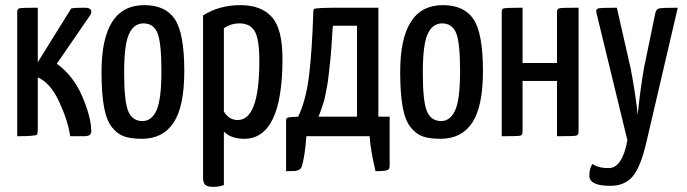

<svg xmlns="http://www.w3.org/2000/svg" viewBox="-20 -530 2673 747"><path d="M47 -485Q47 -496 57 -498Q67 -500 127 -500V-288L257 -497Q269 -500 308 -500Q346 -500 331 -471L201 -282Q265 -236 299.5 -156Q334 -76 335 -23Q336 -10 329 -5Q322 0 307 0H253Q245 -59 210.5 -133.5Q176 -208 127 -229V-34Q127 -15 125 -7Q120 0 47 0Z M375 -250Q375 -510 541 -510Q624 -510 660.5 -455Q697 -400 697 -253Q697 -116 655.5 -53Q614 10 532 10Q490 10 463.5 1Q437 -8 415.5 -35Q394 -62 384.5 -114.5Q375 -167 375 -250ZM463 -248Q463 -133 479.5 -96Q496 -59 534 -59Q570 -59 589 -101Q608 -143 608 -252Q608 -365 592.5 -402Q577 -439 538 -439Q501 -439 482 -398Q463 -357 463 -248Z M770 -470Q833 -510 916 -510Q996 -510 1037.5 -464Q1079 -418 1079 -302Q1079 10 930 10Q879 10 851 -18V190Q833 197 809 197Q788 197 779 189.5Q770 182 770 162ZM851 -96Q871 -63 905 -63Q989 -63 989 -293Q989 -378 971 -408.5Q953 -439 912 -439Q878 -439 851 -420Z M1093 136Q1115 136 1124.5 135.5Q1134 135 1142.5 131Q1151 127 1154 118Q1166 80 1172 0H1418Q1421 51 1441 136Q1458 136 1465 135.5Q1472 135 1481 133.5Q1490 132 1493 127.5Q1496 123 1496 115V-76H1452V-500H1300Q1209 -500 1202 -495Q1199 -493 1199 -484Q1194 -328 1182 -233Q1170 -138 1140 -76Q1109 -75 1101 -73Q1093 -71 1093 -60ZM1369 -76H1219Q1225 -90 1230.5 -106Q1236 -122 1240 -135.5Q1244 -149 1247.5 -168.5Q1251 -188 1253.5 -200.5Q1256 -213 1258.5 -236.5Q1261 -260 1262.5 -271Q1264 -282 1266.5 -310Q1269 -338 1269.5 -347.5Q1270 -357 1272 -389Q1274 -421 1275 -430H1369Z M1537 -250Q1537 -510 1703 -510Q1786 -510 1822.5 -455Q1859 -400 1859 -253Q1859 -116 1817.5 -53Q1776 10 1694 10Q1652 10 1625.5 1Q1599 -8 1577.5 -35Q1556 -62 1546.5 -114.5Q1537 -167 1537 -250ZM1625 -248Q1625 -133 1641.5 -96Q1658 -59 1696 -59Q1732 -59 1751 -101Q1770 -143 1770 -252Q1770 -365 1754.5 -402Q1739 -439 1700 -439Q1663 -439 1644 -398Q1625 -357 1625 -248Z M2231 -17Q2231 -4 2220.5 -2Q2210 0 2147 0V-215H2013V-17Q2013 -4 2003.5 -2Q1994 0 1932 0V-484Q1932 -495 1939 -497Q1947 -500 2013 -500V-285H2147V-484Q2147 -496 2157.5 -498Q2168 -500 2231 -500Z M2301 -478Q2297 -494 2306.5 -497Q2316 -500 2380 -500L2434 -262Q2441 -226 2448 -181.5Q2455 -137 2458 -110L2461 -84Q2471 -181 2485 -263L2529 -476Q2532 -494 2543.5 -497Q2555 -500 2617 -500L2494 27Q2472 121 2441 157Q2410 193 2355 193Q2273 193 2273 154Q2273 124 2285 108Q2308 124 2348 124Q2401 124 2421 16Z"/></svg>

Font: Yanone Kaffeesatz
Style: Regular
Weight: 400
Designer: Yanone (Cyrillic: Daniel Pouzeot)
Foundry: Yanone
Version: Version 1.003;PS 001.003;hotconv 1.0.88;makeotf.lib2.5.64775